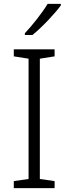

<svg xmlns="http://www.w3.org/2000/svg" viewBox="-20 -1061 351 988"><path d="M293 -1033V-1041H225C199 -997 145 -929 108 -890V-881H147C197 -921 263 -992 293 -1033ZM261 -93V-129L185 -140V-759L261 -771V-807H51V-771L127 -759V-140L51 -129V-93Z"/></svg>

Font: Noto Sans Telugu UI Light
Style: Regular
Weight: 300
Designer: Jelle Bosma - Monotype Design Team
Foundry: Monotype Imaging Inc.
Version: Version 2.005